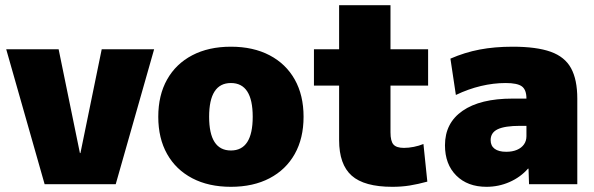

<svg xmlns="http://www.w3.org/2000/svg" viewBox="-20 -710 2288 740"><path d="M152 0 4 -520H206L288 -120H290L372 -520H574L426 0Z M870 10Q784 10 721 -23Q658 -56 624 -116.5Q590 -177 590 -260Q590 -343 624 -403.5Q658 -464 721 -497Q784 -530 870 -530Q956 -530 1019 -497Q1082 -464 1116 -403.5Q1150 -343 1150 -260Q1150 -177 1116 -116.5Q1082 -56 1019 -23Q956 10 870 10ZM870 -130Q912 -130 933 -162.5Q954 -195 954 -260Q954 -325 933 -357.5Q912 -390 870 -390Q828 -390 807 -357.5Q786 -325 786 -260Q786 -195 807 -162.5Q828 -130 870 -130Z M1492 10Q1384 10 1335.5 -33Q1287 -76 1287 -170V-380H1190V-520H1287V-690H1485V-520H1630V-380H1485V-200Q1485 -166 1496.5 -153Q1508 -140 1537 -140Q1555 -140 1575 -144Q1595 -148 1612 -155L1627 -10Q1590 0 1559 5Q1528 10 1492 10Z M1855 10Q1782 10 1738.5 -33.5Q1695 -77 1695 -150Q1695 -236 1763 -283Q1831 -330 1955 -330H2009Q2009 -364 1991.5 -377Q1974 -390 1929 -390Q1882 -390 1833.5 -378.5Q1785 -367 1737 -344L1716 -484Q1771 -508 1828.5 -519Q1886 -530 1956 -530Q2048 -530 2102.5 -510.5Q2157 -491 2181 -447Q2205 -403 2205 -330V0H2019L2017 -60H2015Q1986 -27 1944 -8.5Q1902 10 1855 10ZM1931 -125Q1955 -125 1972.5 -132.5Q1990 -140 1999.5 -153.5Q2009 -167 2009 -185V-225H1985Q1926 -225 1898.5 -212Q1871 -199 1871 -170Q1871 -148 1886.5 -136.5Q1902 -125 1931 -125Z"/></svg>

Font: M PLUS 2 Thin Black
Style: Regular
Weight: 900
Version: Version 1.001